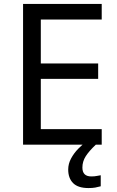

<svg xmlns="http://www.w3.org/2000/svg" viewBox="-20 -734 596 974"><path d="M496 0H97V-714H496V-635H187V-412H478V-334H187V-79H496ZM398 116Q398 161 443 161Q460 161 471.5 158.5Q483 156 491 155V211Q477 215 463 217.5Q449 220 429 220Q376 220 351 195Q326 170 326 126Q326 97 340.5 70Q355 43 376.5 21Q398 -1 418 -15L466 0Q432 32 415 58.5Q398 85 398 116Z"/></svg>

Font: Noto Sans Old South Arabian
Style: Regular
Weight: 400
Designer: Monotype Design Team
Foundry: Monotype Imaging Inc.
Version: Version 2.001; ttfautohint (v1.8.4.7-5d5b)